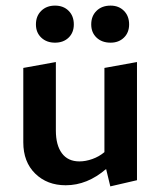

<svg xmlns="http://www.w3.org/2000/svg" viewBox="-20 -653 571 684"><path d="M108 -566Q108 -596 127 -614.5Q146 -633 176 -633Q206 -633 224.5 -614.5Q243 -596 243 -566Q243 -537 224.5 -519Q206 -501 176 -501Q146 -501 127 -519Q108 -537 108 -566ZM305 -566Q305 -596 324 -614.5Q343 -633 374 -633Q403 -633 421.5 -614.5Q440 -596 440 -566Q440 -537 421.5 -519Q403 -501 374 -501Q343 -501 324 -519Q305 -537 305 -566ZM468 -432V-11L373 11L358 -51Q291 7 214 7Q148 7 105.5 -34.5Q63 -76 63 -146V-411L179 -432V-188Q179 -136 200.5 -107Q222 -78 263 -78Q285 -78 309 -86.5Q333 -95 352 -111V-411Z"/></svg>

Font: Ysabeau Infant
Style: Bold
Weight: 700
Designer: Christian Thalmann (Catharsis Fonts)
Version: Version 0.003